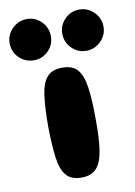

<svg xmlns="http://www.w3.org/2000/svg" viewBox="-118 -692 521 743"><g transform="rotate(-10 142.5 -321.0)"><path d="M246 -480Q212 -480 188.5 -504Q165 -528 165 -561Q165 -594 188.5 -618Q212 -642 246 -642Q279 -642 303 -618Q327 -594 327 -561Q327 -528 303 -504Q279 -480 246 -480ZM40 -479Q6 -479 -18 -502.5Q-42 -526 -42 -560Q-42 -593 -18 -617Q6 -641 40 -641Q73 -641 96.5 -617Q120 -593 120 -560Q120 -526 96.5 -502.5Q73 -479 40 -479ZM142 0Q102 0 82.5 -23Q63 -46 56.5 -93.5Q50 -141 49 -216Q49 -291 55.5 -339Q62 -387 82 -409.5Q102 -432 142 -432Q182 -432 201.5 -409.5Q221 -387 228 -339Q235 -291 235 -216Q236 -141 229 -93.5Q222 -46 202 -23Q182 0 142 0Z"/></g></svg>

Font: Cherry Bomb One
Style: Regular
Weight: 400
Designer: satsuyako
Foundry: satsuyako
Version: Version 4.100; ttfautohint (v1.8.3)